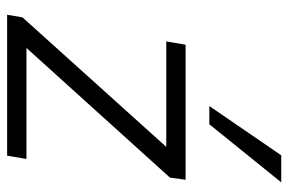

<svg xmlns="http://www.w3.org/2000/svg" viewBox="-152 -638 791 526"><g transform="rotate(90 243.0 -375.5)"><path d="M21 0 28 -42 400 -455 403 -436H94L103 -489H473L467 -446L92 -31L89 -53H416L407 0ZM271 -554 406 -751H480L321 -554Z"/></g></svg>

Font: Nunito Sans 10pt Light
Style: Italic
Weight: 300
Italic angle: -9°
Designer: Vernon Adams
Foundry: Vernon Adams
Version: Version 3.101;gftools[0.9.27]